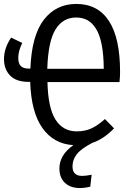

<svg xmlns="http://www.w3.org/2000/svg" viewBox="-24 -719 661 966"><path d="M580.1 -356.9Q580.1 -332 577.1 -306.2H214.8Q217.8 -175.8 255.4 -116.9Q293 -58.1 361.8 -58.1Q404.8 -58.1 437.5 -73.7Q470.2 -89.4 503.9 -120.1L549.8 -73.2Q496.6 -18.6 439.9 0Q383.3 29.8 362.1 57.1Q340.8 84.5 340.8 118.2Q340.8 166 389.2 166Q408.2 166 437 160.2L430.2 220.2Q401.9 227.1 377.9 227.1Q330.1 227.1 302.5 200.9Q274.9 174.8 274.9 128.9Q274.9 60.5 345.2 11.2Q246.6 5.4 189.7 -74.5Q132.8 -154.3 127.9 -307.1H120.1Q57.6 -307.1 26.9 -338.9Q-3.9 -370.6 -3.9 -421.9Q-3.9 -477.1 32.2 -529.8L87.9 -502.9Q67.9 -461.9 67.9 -428.2Q67.9 -399.9 80.3 -387Q92.8 -374 120.1 -374H128.9Q135.3 -540.5 196.8 -619.9Q258.3 -699.2 359.9 -699.2Q467.8 -699.2 523.9 -613.8Q580.1 -528.3 580.1 -356.9ZM213.9 -373H498Q497.6 -444.3 487.5 -494.9Q477.5 -545.4 458.7 -575Q439.9 -604.5 415.5 -617.7Q391.1 -630.9 358.9 -630.9Q292.5 -630.9 255.4 -571Q218.3 -511.2 213.9 -373Z"/></svg>

Font: Fira Sans Compressed Book
Style: Regular
Weight: 350
Width: 1
Designer: Carrois Corporate & Edenspiekermann AG
Foundry: Carrois Corporate GbR & Edenspiekermann AG
Version: Version 4.203;PS 004.203;hotconv 1.0.88;makeotf.lib2.5.64775